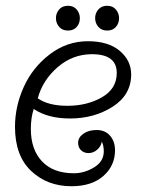

<svg xmlns="http://www.w3.org/2000/svg" viewBox="-20 -635 506 666"><path d="M333 -144Q331 -128 317.5 -116Q304 -104 287 -104Q272 -104 261.5 -113.5Q251 -123 251 -140Q251 -158 269 -171Q287 -184 315 -184Q345 -184 362 -164Q379 -144 379 -114Q379 -60 338.5 -24.5Q298 11 228 11Q144 11 88 -42Q32 -95 32 -195Q32 -266 62.5 -333.5Q93 -401 152.5 -446.5Q212 -492 285 -492Q356 -492 395.5 -458.5Q435 -425 435 -377Q435 -306 371 -265Q307 -224 223 -224Q146 -224 97 -257Q87 -227 87 -188Q87 -116 126 -75Q165 -34 236 -34Q273 -34 306.5 -54.5Q340 -75 340 -110Q340 -130 333 -144ZM111 -294Q148 -268 214 -268Q282 -268 333.5 -297.5Q385 -327 385 -382Q385 -447 299 -447Q232 -447 180 -402Q128 -357 111 -294ZM216 -529Q196 -529 185 -542Q174 -555 174 -572Q174 -589 185 -602Q196 -615 216 -615Q235 -615 246 -602Q257 -589 257 -572Q257 -554 246 -541.5Q235 -529 216 -529ZM352 -529Q332 -529 321 -542Q310 -555 310 -572Q310 -589 321 -602Q332 -615 352 -615Q371 -615 382 -602Q393 -589 393 -572Q393 -554 382 -541.5Q371 -529 352 -529Z"/></svg>

Font: Bonbon
Style: Regular
Weight: 400
Designer: Ksenia Erulevich
Foundry: Cyreal (www.cyreal.org)
Version: Version 1.000